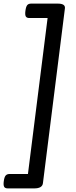

<svg xmlns="http://www.w3.org/2000/svg" viewBox="-25 -970 420 1065"><path d="M-4 35Q-1 12 6.5 3.5Q14 -5 29 -5H130L239 -870H138Q123 -870 118 -879Q113 -888 116 -910Q119 -933 126 -941.5Q133 -950 148 -950H295Q339 -950 335 -923L213 47Q209 75 165 75H18Q3 75 -2 66Q-7 57 -4 35Z"/></svg>

Font: Playwrite GB J
Style: Italic
Weight: 400
Italic angle: -7.01216°
Designer: Veronika Burian, José Scaglione
Foundry: TypeTogether
Version: Version 1.002